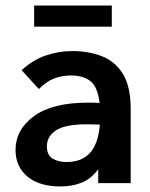

<svg xmlns="http://www.w3.org/2000/svg" viewBox="-20 -660 540 692"><path d="M198 12Q121 12 78.5 -24Q36 -60 36 -119Q36 -193 102.5 -241.5Q169 -290 296 -290Q303 -290 314.5 -290Q326 -290 339 -289Q332 -347 306 -367.5Q280 -388 236 -388Q204 -388 176 -377.5Q148 -367 120 -339L58 -407Q98 -444 145 -460Q192 -476 241 -476Q299 -476 347 -457.5Q395 -439 423 -393.5Q451 -348 451 -268V0H334V-50Q308 -15 274 -1.5Q240 12 198 12ZM149 -133Q149 -101 169.5 -88.5Q190 -76 220 -76Q274 -76 304 -108.5Q334 -141 340 -211Q327 -211 315 -211.5Q303 -212 294 -212Q214 -212 181.5 -190Q149 -168 149 -133ZM103 -564V-640H383V-564Z"/></svg>

Font: Inconsolata
Style: Bold
Weight: 700
Monospace: yes
Designer: Raph Levien, Cyreal, Brenton Simpson
Foundry: Raph Levien, Cyreal, Google
Version: Version 3.100; ttfautohint (v1.8.4.7-5d5b)